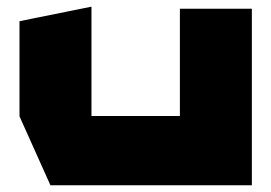

<svg xmlns="http://www.w3.org/2000/svg" viewBox="-20 -551 807 571"><path d="M515 0V-525H729V0H516ZM130 0 38 -205V-206H515V0ZM38 -206V-488L251 -531H252V-206Z"/></svg>

Font: Foldit ExtraBold
Style: Regular
Weight: 800
Version: Version 1.003